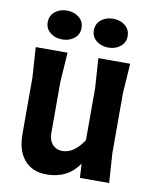

<svg xmlns="http://www.w3.org/2000/svg" viewBox="-90 -872 757 951"><g transform="rotate(10 289.0 -396.5)"><path d="M513 -149 523 0H376L372 -71Q316 12 209 12Q138 12 98 -34.5Q58 -81 58 -166V-450L48 -600H208L198 -450V-193Q198 -158 217 -137Q236 -116 266 -116Q325 -116 373 -189V-450L363 -600H523L513 -450ZM85 -732Q85 -765 109.5 -785Q134 -805 170 -805Q206 -805 230.5 -785Q255 -765 255 -732Q255 -700 230.5 -680Q206 -660 170 -660Q134 -660 109.5 -680Q85 -700 85 -732ZM317 -732Q317 -765 341.5 -785Q366 -805 402 -805Q438 -805 462.5 -785Q487 -765 487 -732Q487 -700 462.5 -680Q438 -660 402 -660Q366 -660 341.5 -680Q317 -700 317 -732Z"/></g></svg>

Font: Farro
Style: Bold
Weight: 700
Designer: Aceler Chua
Foundry: Grayscale Limited
Version: Version 1.101